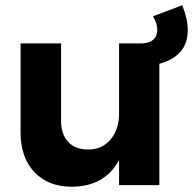

<svg xmlns="http://www.w3.org/2000/svg" viewBox="-20 -703 733 729"><path d="M692.9 -588.9Q692.9 -489.7 585 -460.9V0H432.1V-95.2Q377 5.9 252 5.9Q163.1 5.9 110.6 -49.6Q58.1 -105 58.1 -200.2V-538.1H211.9V-244.1Q211.9 -193.4 239 -164.1Q266.1 -134.8 317.1 -135.3Q368.2 -135.7 400.1 -173.8Q432.1 -211.9 432.1 -272V-538.1H515.1Q545.9 -538.1 561.5 -552Q577.1 -565.9 577.1 -589.8Q577.1 -613.8 561 -641.1L671.9 -683.1Q692.9 -630.9 692.9 -588.9Z"/></svg>

Font: Montserrat-SemiBold
Style: Regular
Weight: 600
Designer: Julieta Ulanovsky
Foundry: Julieta Ulanovsky
Version: Version 6.001